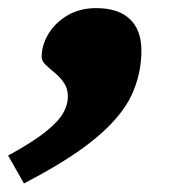

<svg xmlns="http://www.w3.org/2000/svg" viewBox="-96 -238 447 461"><path d="M-76.5 135.5Q-17 103 13.8 78.2Q44.5 53.5 55.8 33.2Q67 13 67 -5.5Q67 -25.5 57.5 -39.2Q48 -53 35.5 -63.2Q23 -73.5 13.5 -82.5Q4 -91.5 4 -101Q4 -129.5 20.2 -156.5Q36.5 -183.5 66 -201Q95.5 -218.5 135 -218.5Q188 -218.5 215.8 -192.2Q243.5 -166 243.5 -116.5Q243.5 -60.5 220 -9.8Q196.5 41 135.2 92.5Q74 144 -38.5 202.5Z"/></svg>

Font: Newsreader Caption ExtraBold
Style: Italic
Weight: 800
Italic angle: -17°
Designer: Hugues Gentile
Foundry: Production Type
Version: Version 1.001